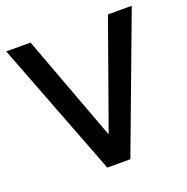

<svg xmlns="http://www.w3.org/2000/svg" viewBox="-125 -818 913 935"><g transform="rotate(-20 331.0 -350.0)"><path d="M274.5 0 5.5 -700H131.5L336 -149.5L532.5 -700H656L394 0Z"/></g></svg>

Font: Geologica Roman
Style: Regular
Weight: 400
Designer: Sindre Bremnes, Frode Helland
Foundry: Monokrom Skriftforlag AS
Version: Version 1.010;gftools[0.9.28]